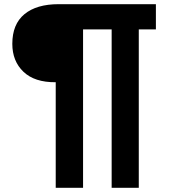

<svg xmlns="http://www.w3.org/2000/svg" viewBox="-20 -749 817 920"><path d="M247 151V-355Q146 -354 92.5 -405Q39 -456 39 -539Q39 -633 97 -681Q155 -729 261 -729H727V-608H645V151H515V-608H378V151Z"/></svg>

Font: Hubot Sans Condensed ExtraLight SemiBold
Style: Regular
Weight: 600
Version: Version 2.000